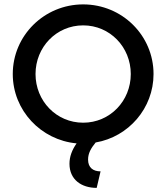

<svg xmlns="http://www.w3.org/2000/svg" viewBox="-20 -658 776 896"><path d="M431.2 218.8 449.3 141.7C415.3 141.7 391 125 391 86.8C391 56.9 404.9 33.3 426.4 6.9C579.9 -19.4 696.5 -152.8 696.5 -312.5C696.5 -492.4 550 -637.5 368.1 -637.5C186.8 -637.5 39.6 -492.4 39.6 -312.5C39.6 -143.1 170.8 -4.2 337.5 11.1C316 41.7 304.2 72.9 304.2 106.2C304.2 180.6 360.4 218.8 431.2 218.8ZM368.1 -85.4C243.1 -85.4 145.8 -186.8 145.8 -312.5C145.8 -438.2 243.1 -539.6 368.1 -539.6C493.1 -539.6 590.3 -438.2 590.3 -312.5C590.3 -186.8 493.1 -85.4 368.1 -85.4Z"/></svg>

Font: Afacad Medium
Style: Regular
Weight: 500
Designer: Kristian Moeller
Foundry: Dicotype
Version: Version 1.000